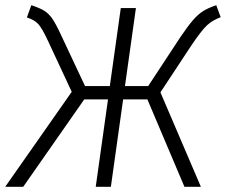

<svg xmlns="http://www.w3.org/2000/svg" viewBox="-38 -716 866 736"><path d="M808 -650Q777 -639 755.5 -619Q734 -599 695 -541L577 -362L732 0H669L527 -335H434L387 0H329L376 -335H285L51 0H-18L237 -364L147 -557Q124 -607 109 -623.5Q94 -640 65 -649L82 -696Q113 -686 130.5 -675.5Q148 -665 162 -645Q176 -625 194 -586L288 -386H383L425 -685H483L441 -386H530L653 -573Q682 -616 702 -639Q722 -662 741.5 -674Q761 -686 791 -696Z"/></svg>

Font: FiraGO Light
Style: Italic
Weight: 300
Italic angle: -8°
Designer: bBox Type GmbH
Foundry: bBox Type GmbH
Version: Version 1.001